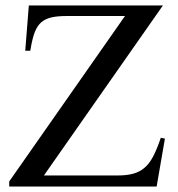

<svg xmlns="http://www.w3.org/2000/svg" viewBox="-20 -682 651 702"><path d="M552.7 0H13.7V-18.6L437 -623.5H226.1Q188 -623.5 166 -617.9Q144 -612.3 129.9 -599.6Q123.5 -593.8 118.2 -585.9Q112.8 -578.1 107.9 -566.4Q103 -554.7 98.9 -537.8Q94.7 -521 90.8 -496.6H72.3L85.4 -662.1H575.7L140.6 -40.5H412.1Q443.4 -40.5 466.8 -46.9Q490.2 -53.2 506.8 -67.4Q524.4 -81.1 539.1 -108.4Q553.7 -135.7 567.9 -178.2L583 -175.3Z"/></svg>

Font: Doulos SIL Viet
Style: Regular
Weight: 400
Designer: Walt Agee, Victor Gaultney, Peter Martin, Debbi Hosken, Becca Hirsbrunner
Foundry: SIL International
Version: Version 5.000